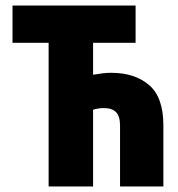

<svg xmlns="http://www.w3.org/2000/svg" viewBox="-20 -671 640 691"><path d="M155 0V-651H315V-402Q332 -405 348 -407Q364 -409 380 -409Q465 -409 516.5 -365Q568 -321 568 -220V0H412V-220Q412 -252 398 -267Q384 -282 353 -282Q344 -282 334 -280.5Q324 -279 315 -276V0ZM25 -517V-651H468V-517Z"/></svg>

Font: Source Code Pro ExtraBold
Style: Regular
Weight: 800
Monospace: yes
Designer: Paul D. Hunt, Teo Tuominen
Foundry: Adobe Systems Incorporated
Version: Version 1.018;hotconv 1.0.116;makeotfexe 2.5.65601